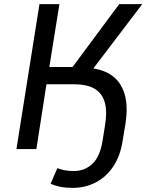

<svg xmlns="http://www.w3.org/2000/svg" viewBox="-20 -725 718 934"><path d="M334 189Q301 189 275 184Q249 179 226 169L259 93Q277 100 296.5 103.5Q316 107 338 107Q393 107 430 71.5Q467 36 479 -41L491 -116Q502 -182 490 -226Q478 -270 441.5 -292.5Q405 -315 339 -315H206L157 0H60L172 -705H269L220 -399H354L318 -379L560 -705H672L412 -363L404 -395Q475 -391 521 -360Q567 -329 585.5 -269.5Q604 -210 590 -121L577 -43Q566 32 531.5 84Q497 136 445.5 162.5Q394 189 334 189Z"/></svg>

Font: Nunito Sans 7pt SemiCondensed Medium
Style: Italic
Weight: 500
Width: 4
Italic angle: -9°
Designer: Vernon Adams
Foundry: Vernon Adams
Version: Version 3.101;gftools[0.9.27]